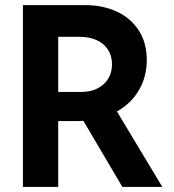

<svg xmlns="http://www.w3.org/2000/svg" viewBox="-20 -740 688 760"><path d="M70.8 -719.7H317.9Q387.2 -719.7 442.4 -694.1Q497.6 -668.5 529.3 -619.4Q561 -570.3 561 -502.4Q561 -437 530.3 -383.8Q499.5 -330.6 442.9 -298.8L622.6 0H464.4L310.1 -261.7Q293.5 -260.7 284.7 -260.7H210.4V0H70.8ZM301.8 -376Q337.4 -376 365 -389.6Q392.6 -403.3 408 -428Q423.3 -452.6 423.3 -485.4Q423.3 -518.6 407.5 -543.2Q391.6 -567.9 362.8 -581.1Q334 -594.2 295.9 -594.2H210.4V-376Z"/></svg>

Font: Reddit Sans
Style: Bold
Weight: 700
Designer: Stephen Hutchings
Foundry: Reddit
Version: Version 1.013